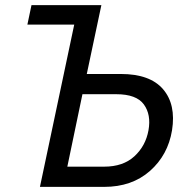

<svg xmlns="http://www.w3.org/2000/svg" viewBox="-20 -730 741 750"><path d="M136 0 270 -634H87L103 -710H376L319 -441H452Q566 -441 617 -381.5Q668 -322 652 -221Q636 -124 565.5 -62Q495 0 387 0ZM243 -79H387Q461 -79 505 -119.5Q549 -160 560 -221Q571 -282 542 -322Q513 -362 434 -362H302Z"/></svg>

Font: Raleway-v4020 Medium
Style: Italic
Weight: 500
Italic angle: -12°
Designer: Matt McInerney, Pablo Impallari, Rodrigo Fuenzalida
Foundry: Matt McInerney, Pablo Impallari, Rodrigo Fuenzalida
Version: Version 4.020;PS 004.020;hotconv 1.0.88;makeotf.lib2.5.64775